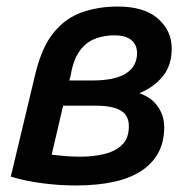

<svg xmlns="http://www.w3.org/2000/svg" viewBox="-20 -556 600 587"><path d="M212 11Q162 11 111 4.5Q60 -2 13 -16L88 -330Q108 -413 145 -457.5Q182 -502 232 -519Q282 -536 340 -536Q421 -536 463 -499Q505 -462 505 -408Q505 -356 477.5 -322.5Q450 -289 406 -271Q442 -259 462 -231Q482 -203 482 -167Q482 -122 464 -89Q446 -56 412 -33.5Q378 -11 327.5 0Q277 11 212 11ZM227 -77Q265 -77 298.5 -85Q332 -93 353 -113Q374 -133 374 -170Q374 -204 348.5 -218.5Q323 -233 271 -233H173L138 -83Q154 -81 177 -79Q200 -77 227 -77ZM192 -310H264Q307 -310 337 -319Q367 -328 383 -347Q399 -366 399 -394Q399 -419 381.5 -433.5Q364 -448 329 -448Q297 -448 269.5 -437Q242 -426 223 -399.5Q204 -373 196 -325Z"/></svg>

Font: Ubuntu Sans Mono Medium
Style: Italic
Weight: 500
Italic angle: -13.5°
Monospace: yes
Designer: Dalton Maag Ltd
Foundry: Dalton Maag Ltd
Version: Version 1.006